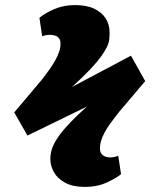

<svg xmlns="http://www.w3.org/2000/svg" viewBox="-20 -623 615 755"><path d="M315 112Q266 112 236 95.5Q206 79 192 54Q178 29 178 3Q178 -16 183 -33.5Q188 -51 202 -74Q216 -97 244.5 -128.5Q273 -160 322 -204L88 -90L36 -181L144 -309Q162 -332 176 -352Q190 -372 199 -389Q208 -406 213 -421Q218 -436 218 -451Q218 -470 206.5 -478Q195 -486 176 -486Q169 -486 160 -484.5Q151 -483 146 -480L135 -553Q155 -570 192 -586.5Q229 -603 275 -603Q321 -603 351 -588.5Q381 -574 396 -550Q411 -526 411 -494Q411 -481 409.5 -467.5Q408 -454 400 -437.5Q392 -421 376.5 -399.5Q361 -378 333.5 -349Q306 -320 263 -281L495 -404L551 -304L445 -179Q427 -156 413 -136.5Q399 -117 390.5 -100.5Q382 -84 377.5 -69.5Q373 -55 373 -40Q373 -21 384.5 -12.5Q396 -4 414 -4Q422 -4 430.5 -6Q439 -8 445 -10L456 62Q436 78 399 95Q362 112 315 112Z"/></svg>

Font: Literata 18pt Black
Style: Italic
Weight: 900
Italic angle: -2°
Designer: Latin by Veronika Burian and Jose Scaglione. Greek by Irene Vlachou. Cyrillic by Vera Evstafieva
Foundry: TypeTogether
Version: Version 3.103;gftools[0.9.29]